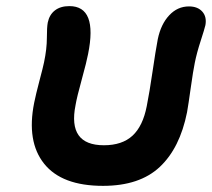

<svg xmlns="http://www.w3.org/2000/svg" viewBox="-20 -647 695 628"><path d="M316.9 -39.1Q182.1 -39.1 124.3 -111.6Q66.4 -184.1 91.8 -311Q97.2 -337.9 109.1 -383.1Q121.1 -428.2 124 -442.9Q133.3 -487.3 133.3 -522.5Q133.3 -557.6 136.2 -573.2Q141.6 -599.1 159.7 -613Q177.7 -627 207 -627Q299.8 -627 268.1 -470.2Q263.7 -446.3 247.6 -387.7Q231.4 -329.1 227.1 -303.2Q200.7 -171.9 319.8 -171.9Q379.4 -171.9 413.3 -203.1Q447.3 -234.4 460 -299.8Q469.2 -346.2 479 -413.3Q488.8 -480.5 496.1 -519Q506.3 -567.9 533.4 -596.9Q560.5 -626 598.1 -626Q626.5 -626 641.6 -609.1Q656.7 -592.3 651.9 -564.9Q648.9 -551.8 636.2 -512.7Q623.5 -473.6 617.2 -441.9Q611.8 -416 604 -360.4Q596.2 -304.7 591.8 -279.8Q568.4 -162.6 502.4 -100.8Q436.5 -39.1 316.9 -39.1Z"/></svg>

Font: Shantell Sans Irregular
Style: Italic
Weight: 600
Italic angle: -11.31°
Designer: Stephen Nixon, Anya Danilova, Shantell Martin
Foundry: Arrow Type
Version: Version 1.006;[9816181b4]